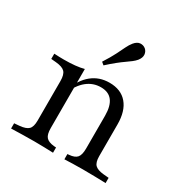

<svg xmlns="http://www.w3.org/2000/svg" viewBox="-154 -792 892 921"><g transform="rotate(30 292.0 -331.5)"><path d="M157.3 -2.4Q119.4 -2.4 89.9 -1.6Q60.5 -0.8 29.8 0V-29L58.9 -31.5Q93.5 -34.7 107.3 -48.4Q121 -62.1 121 -96.8V-206.5H193.5V-96.8Q193.5 -62.1 206 -47.6Q218.5 -33.1 250 -29.8L262.1 -29V0Q236.3 -0.8 212.1 -1.6Q187.9 -2.4 157.3 -2.4ZM121 -206.5V-315.3Q121 -350.8 107.3 -365.3Q93.5 -379.8 57.3 -383.1L29.8 -385.5V-414.5Q45.2 -413.7 57.7 -413.3Q70.2 -412.9 83.9 -412.9Q116.9 -412.9 144.8 -415.7Q172.6 -418.5 193.5 -424.2V-414.5V-206.5ZM389.5 -206.5V-278.2Q389.5 -332.3 368.5 -359.7Q347.6 -387.1 304.8 -387.1Q262.1 -387.1 228.2 -360.1Q194.4 -333.1 171 -277.4L166.9 -294.4Q191.9 -360.5 232.7 -393.5Q273.4 -426.6 329.8 -426.6Q393.5 -426.6 427.8 -386.3Q462.1 -346 462.1 -271.8V-206.5ZM425.8 -2.4Q396.8 -2.4 373 -1.6Q349.2 -0.8 325 0V-29L333.9 -29.8Q365.3 -32.3 377.4 -47.2Q389.5 -62.1 389.5 -96.8V-206.5H462.1V-96.8Q462.1 -62.1 476.2 -48.4Q490.3 -34.7 524.2 -31.5L553.2 -29V0Q522.6 -0.8 493.1 -1.6Q463.7 -2.4 425.8 -2.4ZM262.1 -483.9 247.6 -496Q273.4 -536.3 287.1 -563.7Q300.8 -591.1 310.1 -610.5Q319.4 -629.8 330.6 -643.5Q346 -662.1 362.9 -663.3Q379.8 -664.5 392.7 -654Q404.8 -643.5 406.5 -626.6Q408.1 -609.7 393.5 -591.1Q384.7 -580.6 372.6 -571.4Q360.5 -562.1 344.8 -551.2Q329 -540.3 308.9 -524.2Q288.7 -508.1 262.1 -483.9Z"/></g></svg>

Font: Playfair 5pt SemiExpanded Light Light
Style: Regular
Weight: 300
Version: Version 2.203